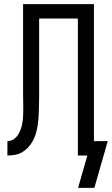

<svg xmlns="http://www.w3.org/2000/svg" viewBox="-20 -755 543 932"><path d="M359 157 404 0H358V-665H170V-291Q170 -272 169.5 -253.5Q169 -235 168.5 -216Q168 -197 166.5 -178.5Q165 -160 162 -141.5Q159 -123 153.5 -105Q148 -87 139 -70.5Q130 -54 117 -40Q104 -26 88 -16.5Q72 -7 53.5 -3.5Q35 0 16 0V-70Q28 -70 39 -75Q50 -80 58 -88.5Q66 -97 71.5 -107.5Q77 -118 81 -129Q85 -140 87.5 -152Q90 -164 91 -175.5Q92 -187 92.5 -199Q93 -211 93 -223Q93 -246 92.5 -269Q92 -292 92 -315V-735H436V-70H503L438 157Z"/></svg>

Font: Iosevka Algr
Style: Regular
Weight: 400
Monospace: yes
Designer: Belleve Invis
Foundry: Belleve Invis
Version: Version 26.0.2; ttfautohint (v1.8.3)